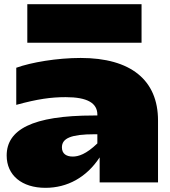

<svg xmlns="http://www.w3.org/2000/svg" viewBox="-20 -875 815 921"><path d="M12 -129C12 -34 85 26 198 26C303 26 395 -24 458 -120V0H738V-297C738 -491 607 -597 367 -597C254 -597 130 -576 58 -550V-372C160 -400 225 -409 295 -409C400 -409 447 -380 447 -325V-321H430C133 -321 12 -252 12 -129ZM277 -168C277 -212 321 -231 434 -231H447V-187C393 -135 356 -124 329 -124C299 -124 277 -137 277 -168ZM111 -855V-670H659V-855Z"/></svg>

Font: Mattone Black
Style: Regular
Weight: 900
Width: 6
Designer: Nunzio Mazzaferro
Foundry: Collletttivo
Version: Version 2.000;Glyphs 3.2 (3217)